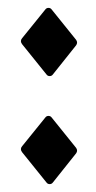

<svg xmlns="http://www.w3.org/2000/svg" viewBox="-20 -468 244 487"><path d="M36 -356Q30 -364 36 -371L95 -444Q98 -448 103 -448Q108 -448 111 -444L173 -367Q178 -360 173 -353L114 -279Q111 -275 106 -275Q101 -275 98 -279ZM36 -82Q30 -90 36 -97L95 -170Q98 -174 103 -174Q108 -174 111 -170L173 -93Q178 -86 173 -79L114 -5Q111 -1 106 -1Q101 -1 98 -5Z"/></svg>

Font: Triodion
Style: Regular
Weight: 400
Version: Version 1.201; ttfautohint (v1.8.4.7-5d5b)